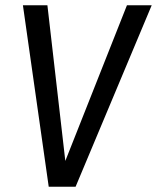

<svg xmlns="http://www.w3.org/2000/svg" viewBox="-20 -709 596 729"><path d="M267 0H165L67 -689H160L228 -98L462 -689H556Z"/></svg>

Font: Fira Sans Condensed
Style: Italic
Weight: 400
Width: 3
Italic angle: -8°
Designer: bBox Type GmbH & Carrois Corporate GbR & Edenspiekermann AG
Foundry: bBox Type GmbH & Carrois Corporate GbR & Edenspiekermann AG
Version: Version 4.301